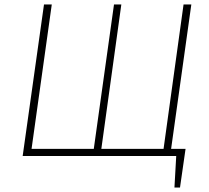

<svg xmlns="http://www.w3.org/2000/svg" viewBox="-20 -702 941 864"><path d="M750 -32H815L790 142H765L773 0H82L178 -682H213L122 -32H402L493 -682H526L436 -32H716L806 -682H841Z"/></svg>

Font: FiraGO UltraLight
Style: Italic
Weight: 200
Italic angle: -8°
Designer: bBox Type GmbH
Foundry: bBox Type GmbH
Version: Version 1.001